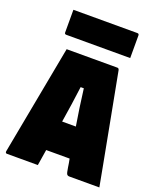

<svg xmlns="http://www.w3.org/2000/svg" viewBox="-167 -1032 934 1132"><g transform="rotate(20 300.0 -466.0)"><path d="M210 0H15Q12 0 9 -3Q6 -6 7 -13L136 -700H455Q463 -700 466 -689Q492 -551 518.5 -412Q545 -273 571 -134Q577 -100 583.5 -67Q590 -34 596 0H408Q397 0 392 -7Q387 -14 382 -48Q380 -61 378 -74Q376 -87 373 -100H226Q222 -75 218 -50Q214 -25 210 0ZM290 -518Q283 -461 274.5 -404Q266 -347 257 -290H343Q334 -345 325.5 -402.5Q317 -460 310 -518ZM94 -932H495Q506 -932 506 -921V-779H105Q94 -779 94 -790Z"/></g></svg>

Font: Recursive Mn Lnr St XBk
Style: Regular
Weight: 1000
Monospace: yes
Version: Version 1.079;hotconv 1.0.112;makeotfexe 2.5.65598; ttfautoh